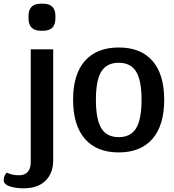

<svg xmlns="http://www.w3.org/2000/svg" viewBox="-94 -818 945 1043"><path d="M-66 180Q-74 172 -74 159Q-74 146 -68 134.5Q-62 123 -56 120Q-30 134 10 134Q40 134 56.5 116Q73 98 73 62V-550H195V53Q195 123 153 164Q111 205 34 205Q1 205 -26.5 198.5Q-54 192 -66 180ZM61 -718V-731Q61 -798 128 -798H140Q207 -798 207 -731V-718Q207 -651 140 -651H128Q61 -651 61 -718Z M303 -276Q303 -414 367 -487Q431 -560 551 -560Q671 -560 734.5 -487Q798 -414 798 -276Q798 -137 734 -63.5Q670 10 551 10Q431 10 367 -64Q303 -138 303 -276ZM675 -276Q675 -381 645.5 -429Q616 -477 551 -477Q486 -477 456.5 -429.5Q427 -382 427 -276Q427 -169 456.5 -121Q486 -73 551 -73Q616 -73 645.5 -121.5Q675 -170 675 -276Z"/></svg>

Font: Krub SemiBold
Style: Regular
Weight: 600
Version: Version 1.000; ttfautohint (v1.6)